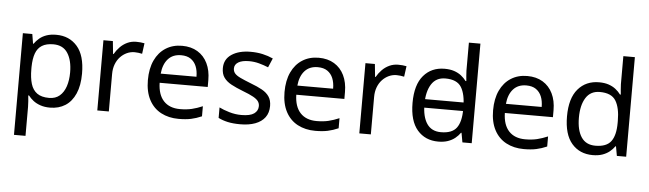

<svg xmlns="http://www.w3.org/2000/svg" viewBox="-56 -990 4934 1460"><g transform="rotate(5 2411.0 -260.0)"><path d="M340 -546Q439 -546 499.5 -477Q560 -408 560 -269Q560 -178 532.5 -115.5Q505 -53 455.5 -21.5Q406 10 339 10Q298 10 266 -1Q234 -12 211.5 -29.5Q189 -47 173 -68H167Q169 -51 171 -25Q173 1 173 20V240H85V-536H157L169 -463H173Q189 -486 211.5 -505Q234 -524 265.5 -535Q297 -546 340 -546ZM324 -472Q270 -472 237 -451.5Q204 -431 189 -390Q174 -349 173 -286V-269Q173 -203 187 -157Q201 -111 234.5 -87Q268 -63 326 -63Q375 -63 406.5 -90Q438 -117 453.5 -163.5Q469 -210 469 -270Q469 -362 433.5 -417Q398 -472 324 -472Z M950 -546Q965 -546 982.5 -544.5Q1000 -543 1013 -540L1002 -459Q989 -462 973.5 -464Q958 -466 944 -466Q913 -466 885 -453Q857 -440 835 -416.5Q813 -393 800.5 -360Q788 -327 788 -286V0H700V-536H772L782 -438H786Q803 -468 827 -492.5Q851 -517 882 -531.5Q913 -546 950 -546Z M1300 -546Q1369 -546 1418.5 -516Q1468 -486 1494.5 -431.5Q1521 -377 1521 -304V-251H1154Q1156 -160 1200.5 -112.5Q1245 -65 1325 -65Q1376 -65 1415.5 -74.5Q1455 -84 1497 -102V-25Q1456 -7 1416 1.5Q1376 10 1321 10Q1245 10 1186.5 -21Q1128 -52 1095.5 -113.5Q1063 -175 1063 -264Q1063 -352 1092.5 -415Q1122 -478 1175.5 -512Q1229 -546 1300 -546ZM1299 -474Q1236 -474 1199.5 -433.5Q1163 -393 1156 -321H1429Q1429 -367 1415 -401Q1401 -435 1372.5 -454.5Q1344 -474 1299 -474Z M2006 -148Q2006 -96 1980 -61Q1954 -26 1906 -8Q1858 10 1792 10Q1736 10 1695.5 1Q1655 -8 1624 -24V-104Q1656 -88 1701.5 -74.5Q1747 -61 1794 -61Q1861 -61 1891 -82.5Q1921 -104 1921 -140Q1921 -160 1910 -176Q1899 -192 1870.5 -208Q1842 -224 1789 -244Q1737 -264 1700 -284Q1663 -304 1643 -332Q1623 -360 1623 -404Q1623 -472 1678.5 -509Q1734 -546 1824 -546Q1873 -546 1915.5 -536.5Q1958 -527 1995 -510L1965 -440Q1931 -454 1894 -464Q1857 -474 1818 -474Q1764 -474 1735.5 -456.5Q1707 -439 1707 -409Q1707 -387 1720 -371.5Q1733 -356 1763.5 -341.5Q1794 -327 1845 -307Q1896 -288 1932 -268Q1968 -248 1987 -219.5Q2006 -191 2006 -148Z M2343 -546Q2412 -546 2461.5 -516Q2511 -486 2537.5 -431.5Q2564 -377 2564 -304V-251H2197Q2199 -160 2243.5 -112.5Q2288 -65 2368 -65Q2419 -65 2458.5 -74.5Q2498 -84 2540 -102V-25Q2499 -7 2459 1.5Q2419 10 2364 10Q2288 10 2229.5 -21Q2171 -52 2138.5 -113.5Q2106 -175 2106 -264Q2106 -352 2135.5 -415Q2165 -478 2218.5 -512Q2272 -546 2343 -546ZM2342 -474Q2279 -474 2242.5 -433.5Q2206 -393 2199 -321H2472Q2472 -367 2458 -401Q2444 -435 2415.5 -454.5Q2387 -474 2342 -474Z M2950 -546Q2965 -546 2982.5 -544.5Q3000 -543 3013 -540L3002 -459Q2989 -462 2973.5 -464Q2958 -466 2944 -466Q2913 -466 2885 -453Q2857 -440 2835 -416.5Q2813 -393 2800.5 -360Q2788 -327 2788 -286V0H2700V-536H2772L2782 -438H2786Q2803 -468 2827 -492.5Q2851 -517 2882 -531.5Q2913 -546 2950 -546Z M3132 -238V-303H3508V-238ZM3303 10Q3203 10 3143 -59.5Q3083 -129 3083 -267Q3083 -405 3143.5 -475.5Q3204 -546 3304 -546Q3346 -546 3377 -535.5Q3408 -525 3431 -507Q3454 -489 3470 -467H3476Q3475 -480 3472.5 -505.5Q3470 -531 3470 -546V-760H3558V0H3487L3474 -72H3470Q3454 -49 3431 -30.5Q3408 -12 3376.5 -1Q3345 10 3303 10ZM3317 -63Q3402 -63 3436.5 -109.5Q3471 -156 3471 -250V-266Q3471 -366 3438 -419.5Q3405 -473 3316 -473Q3245 -473 3209.5 -416.5Q3174 -360 3174 -265Q3174 -169 3209.5 -116Q3245 -63 3317 -63Z M3935 -546Q4004 -546 4053.5 -516Q4103 -486 4129.5 -431.5Q4156 -377 4156 -304V-251H3789Q3791 -160 3835.5 -112.5Q3880 -65 3960 -65Q4011 -65 4050.5 -74.5Q4090 -84 4132 -102V-25Q4091 -7 4051 1.5Q4011 10 3956 10Q3880 10 3821.5 -21Q3763 -52 3730.5 -113.5Q3698 -175 3698 -264Q3698 -352 3727.5 -415Q3757 -478 3810.5 -512Q3864 -546 3935 -546ZM3934 -474Q3871 -474 3834.5 -433.5Q3798 -393 3791 -321H4064Q4064 -367 4050 -401Q4036 -435 4007.5 -454.5Q3979 -474 3934 -474Z M4482 10Q4382 10 4322 -59.5Q4262 -129 4262 -267Q4262 -405 4322.5 -475.5Q4383 -546 4483 -546Q4525 -546 4556 -535.5Q4587 -525 4610 -507Q4633 -489 4649 -467H4655Q4654 -480 4651.5 -505.5Q4649 -531 4649 -546V-760H4737V0H4666L4653 -72H4649Q4633 -49 4610 -30.5Q4587 -12 4555.5 -1Q4524 10 4482 10ZM4496 -63Q4581 -63 4615.5 -109.5Q4650 -156 4650 -250V-266Q4650 -366 4617 -419.5Q4584 -473 4495 -473Q4424 -473 4388.5 -416.5Q4353 -360 4353 -265Q4353 -169 4388.5 -116Q4424 -63 4496 -63Z"/></g></svg>

Font: ubangla05
Style: Book
Weight: 400
Designer: Jelle Bosma - Monotype Design Team
Foundry: Monotype Imaging Inc.
Version: Version 2.003